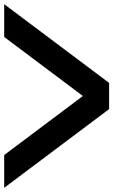

<svg xmlns="http://www.w3.org/2000/svg" viewBox="-20 -895 665 915"><path d="M375 -437.5 0 -718.8V-875L500 -500V-375L0 0V-156.2Z"/></svg>

Font: CraftyPE
Style: Regular
Weight: 400
Designer: Erek Butcher
Foundry: Haunted Coop
Version: Version 0.018;April 4, 2024;FontCreator 15.0.0.2962 64-bit